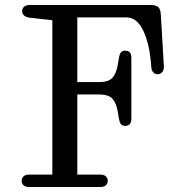

<svg xmlns="http://www.w3.org/2000/svg" viewBox="-20 -750 740 770"><path d="M378.9 -420.9Q415.5 -420.9 430.9 -438Q446.3 -455.1 452.1 -488.8L457 -518.1Q459.5 -532.7 464.8 -539.8Q470.2 -546.9 481.9 -546.9Q506.8 -546.9 506.8 -518.1V-273.9Q506.8 -245.1 481.9 -245.1Q470.2 -245.1 464.8 -252.2Q459.5 -259.3 457 -273.9L452.1 -303.2Q446.3 -336.9 430.9 -354Q415.5 -371.1 378.9 -371.1H290V-49.8H382.8Q396.5 -49.8 404.3 -43Q412.1 -36.1 412.1 -24.9Q412.1 -13.7 404.3 -6.8Q396.5 0 382.8 0H96.2Q82.5 0 74.7 -6.8Q66.9 -13.7 66.9 -24.9Q66.9 -36.1 74.7 -43Q82.5 -49.8 96.2 -49.8H189.9V-668.9L98.1 -679.2Q85 -680.7 76.9 -687.7Q68.8 -694.8 68.8 -705.1Q68.8 -716.3 76.9 -723.1Q85 -730 98.1 -730H581.1Q590.8 -730 596.9 -729Q603 -728 610.1 -724.6Q617.2 -721.2 620.8 -712.6Q624.5 -704.1 625 -690.9L637.2 -482.9Q637.7 -469.7 630.9 -461.4Q624 -453.1 613.8 -452.1Q602.5 -451.7 595.2 -459.2Q587.9 -466.8 586.9 -479Q586.9 -479.5 585.9 -491.2Q585 -502.9 583.7 -514.9Q582.5 -526.9 579.3 -545.2Q576.2 -563.5 571.8 -579.1Q544.9 -680.2 486.8 -680.2H290V-420.9Z"/></svg>

Font: Director
Style: Regular
Weight: 400
Designer: Ange Degheest & May Jolivet & Justine Herbel
Foundry: Velvetyne Type Foundry
Version: Version 1.000;FEAKit 1.0